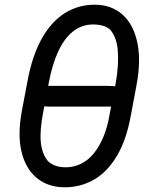

<svg xmlns="http://www.w3.org/2000/svg" viewBox="-20 -782 640 816"><path d="M382 -762Q453 -762 500 -720.5Q547 -679 563.5 -602Q580 -525 560 -419L536 -291Q517 -186 476 -118Q435 -50 378.5 -18Q322 14 255 14Q185 14 137 -25Q89 -64 71.5 -137Q54 -210 73 -311L97 -438Q117 -545 157 -617Q197 -689 254.5 -725.5Q312 -762 382 -762ZM376 -678Q328 -678 291 -649Q254 -620 228 -564.5Q202 -509 187 -429L163 -302Q156 -265 153.5 -234Q151 -203 153.5 -177.5Q156 -152 164 -131.5Q172 -111 184 -97Q198 -84 216.5 -77.5Q235 -71 259 -71Q294 -71 324.5 -86Q355 -101 379 -130.5Q403 -160 420.5 -203Q438 -246 447 -302L472 -430Q479 -470 481 -504.5Q483 -539 480.5 -568Q478 -597 469.5 -619.5Q461 -642 447 -657Q434 -668 416 -673Q398 -678 376 -678ZM142 -417H441Q464 -417 477.5 -413Q491 -409 496.5 -401Q502 -393 501 -380Q499 -368 496 -355Q493 -342 491 -329H187Q174 -329 163.5 -331Q153 -333 146 -338Q139 -343 136 -351.5Q133 -360 135 -373Q137 -384 138.5 -395Q140 -406 142 -417Z"/></svg>

Font: Rec Mono Semicasual
Style: Italic
Weight: 400
Italic angle: -10°
Version: Version 1.085; ttfautohint (v1.8.4.7-5d5b)